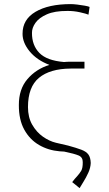

<svg xmlns="http://www.w3.org/2000/svg" viewBox="-20 -742 545 956"><path d="M426.1 -707.4 420.5 -669Q409.8 -673.7 378.6 -680.8Q347.3 -687.9 315.3 -687.5Q252.5 -687.9 213.6 -670.8Q174.7 -653.8 156.8 -628.6Q138.8 -603.3 139.2 -578.1Q138.8 -516.7 176 -478.5Q213.1 -440.3 298.7 -433.2Q313.9 -434.7 329.5 -434.7H400.6V-400.6H333.8Q332.7 -400.6 331.7 -400.6Q229 -399.9 174.2 -354.6Q119.3 -309.3 119.3 -208.8Q119.3 -158 140.4 -121.1Q161.6 -84.2 193.5 -61.6Q225.5 -39.1 258.5 -31.2L319.6 -17Q360.8 -5.7 384.9 3.4Q409.1 12.4 419.9 27Q430.8 41.5 431.8 69.6Q430.8 93.8 419.6 118.3Q408.4 142.8 395.6 163Q382.8 183.2 376.4 194.6L339.5 164.8Q345.9 155.9 351.9 149Q358 142 363.3 136.4Q376.4 121.8 384.4 108.3Q392.4 94.8 392 65.3Q392.4 41.2 371.8 32.3Q351.2 23.4 299.7 12.8L277 11.4Q220.5 6.7 174.4 -20.1Q128.2 -46.9 100.9 -96.4Q73.5 -146 73.9 -218.8Q73.5 -297.6 116.3 -347.8Q159.1 -398.1 225.9 -419Q163.7 -442.5 127.8 -486Q92 -529.5 92.3 -573.9Q92 -644.9 156.8 -683.2Q221.6 -721.6 332.4 -721.6Q344.1 -721.6 364.3 -719.3Q384.6 -717 402.9 -713.6Q421.2 -710.2 426.1 -707.4Z"/></svg>

Font: Inter UI Thin
Style: Regular
Weight: 100
Designer: Rasmus Andersson
Foundry: rsms
Version: 3.2;8d6f07862